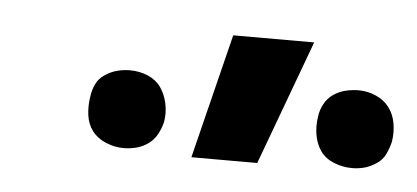

<svg xmlns="http://www.w3.org/2000/svg" viewBox="-28 -799 524 241"><g transform="rotate(5 234.5 -678.5)"><path d="M421 -604Q409 -604 398 -608.5Q387 -613 381 -621.5Q375 -630 373 -641.5Q371 -653 373 -665Q374 -673 378 -680.5Q382 -688 389 -693Q396 -698 404.5 -700Q413 -702 421 -702Q432 -702 442.5 -697.5Q453 -693 459.5 -684.5Q466 -676 468 -664.5Q470 -653 468 -641Q466 -633 462.5 -625.5Q459 -618 451.5 -613Q444 -608 436.5 -606Q429 -604 421 -604ZM133 -604Q122 -604 111 -608.5Q100 -613 93.5 -621.5Q87 -630 85.5 -641.5Q84 -653 86 -665Q87 -673 90.5 -680.5Q94 -688 101.5 -693Q109 -698 117 -700Q125 -702 133 -702Q145 -702 155.5 -697.5Q166 -693 172 -684.5Q178 -676 180.5 -664.5Q183 -653 181 -641Q179 -633 175 -625.5Q171 -618 164 -613Q157 -608 149 -606Q141 -604 133 -604ZM219 -600 258 -757H360L302 -600Z"/></g></svg>

Font: Iosevka Aile
Style: Bold Italic
Weight: 700
Italic angle: -9°
Designer: Belleve Invis
Foundry: Belleve Invis
Version: Version 28.0.1; ttfautohint (v1.8.4)